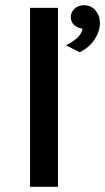

<svg xmlns="http://www.w3.org/2000/svg" viewBox="-20 -715 402 735"><path d="M95 0V-685H202V0ZM285.5 -515 232.5 -541.5Q256.5 -553.5 274 -568.5Q291.5 -583.5 296.5 -605Q277.5 -607.5 264.2 -619Q251 -630.5 251 -649.5Q251 -668 265.2 -681.5Q279.5 -695 301.5 -695Q329 -695 345.8 -675Q362.5 -655 362.5 -627.5Q362.5 -595.5 342.8 -564.8Q323 -534 285.5 -515Z"/></svg>

Font: Karla SemiBold
Style: Regular
Weight: 600
Designer: Jonathan Pinhorn
Version: Version 2.004; ttfautohint (v1.8.4.7-5d5b);gftools[0.9.33]